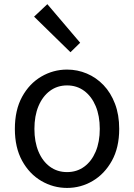

<svg xmlns="http://www.w3.org/2000/svg" viewBox="-20 -892 646 925"><path d="M303.1 13.4Q236.6 13.4 179 -20.3Q121.4 -54 86.5 -117.6Q51.6 -181.2 51.6 -271Q51.6 -361.9 86.5 -425.7Q121.4 -489.4 179 -523.1Q236.6 -556.8 303.1 -556.8Q352.9 -556.8 398.3 -537.7Q443.7 -518.6 478.8 -481.9Q513.8 -445.3 534 -392.1Q554.3 -338.9 554.3 -271Q554.3 -181.2 519.1 -117.6Q483.8 -54 426.7 -20.3Q369.7 13.4 303.1 13.4ZM303.1 -62.9Q350.2 -62.9 385.7 -88.9Q421.2 -114.9 441 -161.8Q460.7 -208.7 460.7 -271Q460.7 -333.8 441 -380.8Q421.2 -427.8 385.7 -454.2Q350.2 -480.5 303.1 -480.5Q256.1 -480.5 220.6 -454.2Q185.1 -427.8 165.4 -380.8Q145.8 -333.8 145.8 -271Q145.8 -208.7 165.4 -161.8Q185.1 -114.9 220.6 -88.9Q256.1 -62.9 303.1 -62.9ZM319.5 -640.4 144.2 -811.8 208.1 -871.9 366.2 -686.1Z"/></svg>

Font: Noto Sans TC
Style: Regular
Weight: 100
Designer: Ryoko NISHIZUKA 西塚涼子 (kana, bopomofo & ideographs); Paul D. Hunt (Latin, Greek & Cyrillic); Sandoll Communications 산돌커뮤니
Foundry: Adobe
Version: Version 2.004;hotconv 1.0.118;makeotfexe 2.5.65603